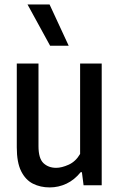

<svg xmlns="http://www.w3.org/2000/svg" viewBox="-20 -828 534 858"><path d="M202 9.5Q160.5 9.5 127.2 -7.2Q94 -24 74.5 -63Q55 -102 55 -169.5V-544H152V-175Q152 -120 174.2 -99Q196.5 -78 231 -78Q255.5 -78 286.8 -92Q318 -106 338 -140V-544H434.5V0H353.5L346 -58.5H340.5Q312.5 -24 277 -7.2Q241.5 9.5 202 9.5ZM204 -623.5 103 -808H201.5L287 -623.5Z"/></svg>

Font: Encode Sans Cnd Md
Style: Regular
Weight: 500
Width: 3
Designer: Multiple Designers
Foundry: Impallari Type
Version: Version 3.002; ttfautohint (v1.8.3) -l 8 -r 50 -G 200 -x 14 